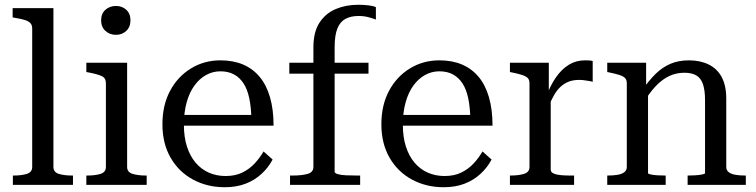

<svg xmlns="http://www.w3.org/2000/svg" viewBox="-20 -775 3168 805"><path d="M204 -741V-75Q204 -53 226.5 -46Q249 -39 284 -39H286V0H34V-39H36Q70 -39 92.5 -46Q115 -53 115 -75V-655Q115 -670 107.5 -678Q100 -686 84.5 -691Q69 -696 44 -700L33 -702V-741Z M466 -629Q440 -629 422 -645.5Q404 -662 404 -690Q404 -718 422 -734Q440 -750 466 -750Q492 -750 509.5 -734Q527 -718 527 -690Q527 -662 509.5 -645.5Q492 -629 466 -629ZM513 -512V-75Q513 -53 536 -46Q559 -39 593 -39H595V0H342V-39H344Q379 -39 401.5 -46Q424 -53 424 -75V-426Q424 -448 406.5 -456Q389 -464 353 -471L342 -473V-512Z M751 -252Q751 -200 764 -160Q777 -120 800.5 -92.5Q824 -65 856 -51Q888 -37 926 -37Q967 -37 997 -52Q1027 -67 1048.5 -90.5Q1070 -114 1085 -140L1123 -106Q1105 -72 1076 -45.5Q1047 -19 1009 -4.5Q971 10 922 10Q849 10 789.5 -22Q730 -54 695.5 -113.5Q661 -173 661 -254Q661 -334 693 -394Q725 -454 780.5 -488Q836 -522 904 -522Q958 -522 999 -504.5Q1040 -487 1068.5 -453Q1097 -419 1112 -367.5Q1127 -316 1127 -248H729V-293H1062L1034 -276Q1033 -326 1025 -363.5Q1017 -401 1001 -425.5Q985 -450 961 -463Q937 -476 904 -476Q872 -476 844 -460.5Q816 -445 795 -416Q774 -387 762.5 -345.5Q751 -304 751 -252Z M1193 -512H1525V-466H1193ZM1556 -745V-693Q1543 -698 1524.5 -703Q1506 -708 1483 -708Q1451 -708 1428.5 -696Q1406 -684 1394.5 -655.5Q1383 -627 1383 -576V-55Q1383 -49 1396 -45Q1409 -41 1431 -40Q1453 -39 1480 -39H1490V0H1196V-39H1205Q1246 -39 1270 -46Q1294 -53 1294 -75V-576Q1294 -641 1319.5 -680Q1345 -719 1387.5 -737Q1430 -755 1482 -755Q1505 -755 1525.5 -752.5Q1546 -750 1556 -745Z M1669 -252Q1669 -200 1682 -160Q1695 -120 1718.5 -92.5Q1742 -65 1774 -51Q1806 -37 1844 -37Q1885 -37 1915 -52Q1945 -67 1966.5 -90.5Q1988 -114 2003 -140L2041 -106Q2023 -72 1994 -45.5Q1965 -19 1927 -4.5Q1889 10 1840 10Q1767 10 1707.5 -22Q1648 -54 1613.5 -113.5Q1579 -173 1579 -254Q1579 -334 1611 -394Q1643 -454 1698.5 -488Q1754 -522 1822 -522Q1876 -522 1917 -504.5Q1958 -487 1986.5 -453Q2015 -419 2030 -367.5Q2045 -316 2045 -248H1647V-293H1980L1952 -276Q1951 -326 1943 -363.5Q1935 -401 1919 -425.5Q1903 -450 1879 -463Q1855 -476 1822 -476Q1790 -476 1762 -460.5Q1734 -445 1713 -416Q1692 -387 1680.5 -345.5Q1669 -304 1669 -252Z M2465 -519V-432Q2459 -434 2449.5 -435.5Q2440 -437 2429.5 -438.5Q2419 -440 2409 -440Q2383 -440 2364 -432.5Q2345 -425 2329.5 -410.5Q2314 -396 2301.5 -373.5Q2289 -351 2276 -320L2271 -372Q2288 -418 2311.5 -451.5Q2335 -485 2365 -503.5Q2395 -522 2432 -522Q2443 -522 2451.5 -521.5Q2460 -521 2465 -519ZM2118 0V-39H2119Q2154 -39 2177 -46Q2200 -53 2200 -75V-426Q2200 -441 2192 -448.5Q2184 -456 2168 -461Q2152 -466 2128 -471L2118 -473V-512H2281V-369L2289 -378V-63Q2289 -53 2301.5 -47.5Q2314 -42 2333 -40.5Q2352 -39 2369 -39H2387V0Z M2526 0V-39H2527Q2551 -39 2569 -42Q2587 -45 2597.5 -53Q2608 -61 2608 -75V-426Q2608 -441 2600 -448.5Q2592 -456 2576 -461Q2560 -466 2536 -471L2526 -473V-512H2689V-407L2697 -396V-49Q2697 -46 2708.5 -43.5Q2720 -41 2736.5 -40Q2753 -39 2769 -39H2771V0ZM3107 0H2863V-39H2864Q2878 -39 2895 -40Q2912 -41 2924 -43.5Q2936 -46 2936 -49V-355Q2936 -396 2927.5 -421.5Q2919 -447 2900 -458.5Q2881 -470 2849 -470Q2815 -470 2785.5 -456Q2756 -442 2729.5 -414Q2703 -386 2679 -346L2672 -396Q2700 -437 2728.5 -465Q2757 -493 2791 -507.5Q2825 -522 2868 -522Q2916 -522 2951.5 -504.5Q2987 -487 3006 -451.5Q3025 -416 3025 -361V-75Q3025 -61 3035.5 -53Q3046 -45 3064 -42Q3082 -39 3105 -39H3107Z"/></svg>

Font: Roboto Serif 72pt
Style: Regular
Weight: 400
Designer: Greg Gazdowicz
Foundry: Commercial Type
Version: Version 1.008